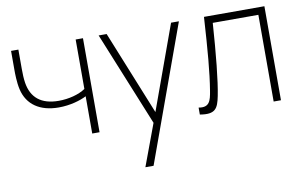

<svg xmlns="http://www.w3.org/2000/svg" viewBox="-79 -693 1723 1086"><g transform="rotate(-10 782.5 -150.0)"><path d="M411 0H453V-540H411V-256C373 -230 314 -215 257 -215C156 -215 101 -262 87 -348C83 -373 82 -402 82 -429V-540H40V-429C40 -415 40 -359 50 -317C71 -227 143 -178 251 -178C317 -178 376 -196 411 -214Z M674 240H721L1004 -540H959L784 -57.5L589 -540H543L763 0.5Z M1029 0C1117 15 1133 -16 1147 -86C1164 -170 1179 -321 1191 -498H1453V0H1495V-540H1148C1136 -346 1126 -225 1109 -122C1100 -66 1090 -29 1029 -40Z"/></g></svg>

Font: Hauora ExtraLight
Style: Regular
Weight: 200
Designer: Mikhail Sharanda
Foundry: WCYS & Co.
Version: Version 1.010